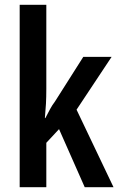

<svg xmlns="http://www.w3.org/2000/svg" viewBox="-20 -780 493 800"><path d="M173 -410Q173 -376 171.5 -348Q170 -320 167 -288H169Q181 -311 189 -326Q197 -341 209 -357L327 -543H445L299 -323L453 0H333L226 -242L173 -185V0H62V-760H173Z"/></svg>

Font: Noto Sans Tamil ExtraCondensed SemiBold
Style: Regular
Weight: 600
Width: 2
Designer: Jelle Bosma - Monotype Design Team
Foundry: Monotype Imaging Inc.
Version: Version 2.004; ttfautohint (v1.8.4.7-5d5b)